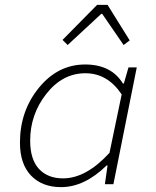

<svg xmlns="http://www.w3.org/2000/svg" viewBox="-20 -757 640 789"><path d="M231 12Q153 12 107.5 -35.5Q62 -83 62 -171Q62 -301 140 -396.5Q218 -492 330 -492Q437 -492 485 -414H489L508 -480H542L446 0H411L422 -77H418Q327 12 231 12ZM239 -24Q334 -24 430 -129L480 -369Q422 -456 331 -456Q237 -456 170.5 -371.5Q104 -287 104 -179Q104 -102 140 -63Q176 -24 239 -24ZM258 -572 237 -593 379 -737H422L513 -591L488 -572L400 -700H396Z"/></svg>

Font: TypoPRO Source Code Pro
Style: Italic
Weight: 300
Italic angle: -11°
Monospace: yes
Designer: Paul D. Hunt, Teo Tuominen
Foundry: Adobe Systems Incorporated
Version: Version 1.030;PS 1.0;hotconv 1.0.84;makeotf.lib2.5.63406